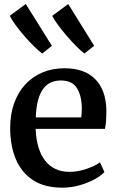

<svg xmlns="http://www.w3.org/2000/svg" viewBox="-20 -902 569 934"><path d="M283 11Q196.5 11 140.2 -26Q84 -63 56.8 -128.5Q29.5 -194 29.5 -279Q29.5 -346 48.8 -399.8Q68 -453.5 103.2 -491.5Q138.5 -529.5 187 -549.8Q235.5 -570 293.5 -570Q390 -570 442.2 -518Q494.5 -466 497.5 -369.5Q497.5 -338.5 496 -315.5Q494.5 -292.5 490.5 -275H153.5Q155 -228 166 -189.5Q177 -151 197.5 -123.2Q218 -95.5 248.2 -80.8Q278.5 -66 318 -66Q359.5 -66 401.8 -80.8Q444 -95.5 466.5 -112.5L488 -65Q471 -46.5 439 -29.2Q407 -12 366.2 -0.5Q325.5 11 283 11ZM154 -331H375.5Q376.5 -340 377.2 -352Q378 -364 378 -373.5Q378 -434 355 -472.2Q332 -510.5 276 -510.5Q251 -510.5 229.8 -501.8Q208.5 -493 192.2 -472.8Q176 -452.5 166 -417.8Q156 -383 154 -331ZM185 -642Q170 -653 146.8 -675.5Q123.5 -698 99.2 -726Q75 -754 55.5 -780.5Q36 -807 27.5 -825.5L105.5 -882.5L232.5 -679L186 -642ZM390 -642Q375.5 -653 353 -675.2Q330.5 -697.5 306.8 -725Q283 -752.5 263.2 -779.2Q243.5 -806 234 -825L312 -882.5L438 -679L391 -642Z"/></svg>

Font: Merriweather SemiBold
Style: Regular
Weight: 600
Version: Version 2.100